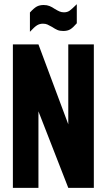

<svg xmlns="http://www.w3.org/2000/svg" viewBox="-20 -904 514 924"><path d="M431.6 -690.4V0H308.6L165 -368.2V0H42V-690.4H165L308.6 -305.7V-690.4ZM124 -843.8Q143.6 -865.2 157.2 -872.6Q170.9 -879.9 190.4 -879.9Q206.1 -879.9 218.3 -875Q230.5 -870.1 243.2 -861.3Q257.8 -852.5 267.1 -848.6Q276.4 -844.7 288.1 -844.7Q303.7 -844.7 314.9 -852.5Q326.2 -860.4 349.6 -883.8V-792Q331.1 -770.5 317.9 -762.7Q304.7 -754.9 284.2 -754.9Q267.6 -754.9 256.3 -759.8Q245.1 -764.6 230.5 -774.4Q216.8 -782.2 208 -786.1Q199.2 -790 186.5 -790Q170.9 -790 158.2 -782.2Q145.5 -774.4 124 -751Z"/></svg>

Font: Altinn-DIN Condensed
Style: DINCondensed-Bold
Weight: 700
Width: 3
Designer: Charles Nix
Foundry: Altinn
Version: Version 2.00